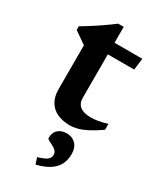

<svg xmlns="http://www.w3.org/2000/svg" viewBox="-200 -604 781 931"><g transform="rotate(30 190.5 -138.0)"><path d="M204 -136Q204 -105 224.5 -89Q245 -73 285 -73Q304 -73 326.5 -77Q349 -81 375 -89V-56Q339.5 -31 311 -16.2Q282.5 -1.5 259.5 4.8Q236.5 11 216 11Q176 11 145.8 -2.5Q115.5 -16 98.5 -44Q81.5 -72 81.5 -114.5V-359.5L14 -406.5V-427Q28.5 -435.5 44.5 -445.5Q60.5 -455.5 77.2 -466.2Q94 -477 110.5 -488.5Q127 -500 143 -511.2Q159 -522.5 173 -533.5H204V-431.5ZM154.5 -379.5 155 -444.5H359.5L351.5 -379.5ZM156 223.5Q194.5 212 207.2 201.5Q220 191 220 174Q220 160 210.8 151.2Q201.5 142.5 189 136.5Q176.5 130.5 167.2 125.2Q158 120 158 114Q158 84.5 176 68Q194 51.5 224.5 51.5Q254.5 51.5 274.2 71.2Q294 91 294 128.5Q294 157 282.8 182.2Q271.5 207.5 244 227Q216.5 246.5 167.5 259Z"/></g></svg>

Font: Newsreader 16pt SemiBold
Style: Regular
Weight: 600
Designer: Hugues Gentile
Foundry: Production Type
Version: Version 1.003